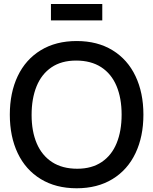

<svg xmlns="http://www.w3.org/2000/svg" viewBox="-20 -944 780 978"><path d="M501 -840H239.5V-923.5H501ZM30 -360Q30 -471.5 70.2 -556.2Q110.5 -641 187.5 -688Q264.5 -735 370.5 -735Q476.5 -735 553.2 -688Q630 -641 670.2 -556.2Q710.5 -471.5 710.5 -360Q710.5 -248.5 670.2 -163.8Q630 -79 553.2 -32Q476.5 15 370.5 15Q264.5 15 187.5 -32Q110.5 -79 70.2 -163.8Q30 -248.5 30 -360ZM599.5 -360Q599.5 -444 573.5 -506Q547.5 -568 495.5 -601.8Q443.5 -635.5 367.5 -635.5Q293 -635.5 242.2 -601Q191.5 -566.5 166.2 -504.2Q141 -442 141 -358.5Q141 -275 167.2 -213.5Q193.5 -152 245.5 -118.2Q297.5 -84.5 373.5 -84.5Q447.5 -84.5 498.2 -118.8Q549 -153 574.2 -215Q599.5 -277 599.5 -360Z"/></svg>

Font: Hauora SemiBold
Style: Regular
Weight: 600
Designer: Wayne Shih
Foundry: WCYS
Version: Version 1.001